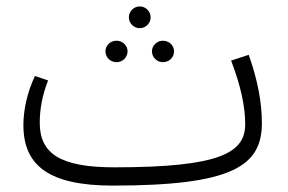

<svg xmlns="http://www.w3.org/2000/svg" viewBox="-20 -566 900 599"><path d="M416 -478C434 -478 450 -493 450 -512C450 -531 434 -546 416 -546C398 -546 382 -531 382 -512C382 -493 398 -478 416 -478ZM344 -372C362 -372 378 -387 378 -406C378 -424 362 -439 344 -439C324 -439 309 -424 309 -406C309 -387 324 -372 344 -372ZM488 -372C508 -372 523 -387 523 -406C523 -424 508 -439 488 -439C470 -439 454 -424 454 -406C454 -387 470 -372 488 -372ZM756 -395 701 -377C731 -299 745 -233 745 -179C745 -90 669 -44 337 -44C169 -44 104 -86 104 -183C104 -226 112 -269 130 -315L89 -329C65 -278 53 -223 53 -176C53 -49 133 13 332 13C705 13 797 -48 797 -182C797 -246 784 -316 756 -395Z"/></svg>

Font: FiraGO Light
Style: Regular
Weight: 300
Designer: bBox Type
Foundry: bBox Type GmbH
Version: Version 1.001;PS 001.001;hotconv 1.0.88;makeotf.lib2.5.64775